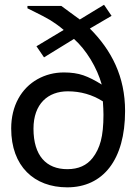

<svg xmlns="http://www.w3.org/2000/svg" viewBox="-20 -785 586 820"><path d="M514.2 -311C514.2 -457.5 457 -569.8 363.8 -663.1L456.5 -717.3L424.3 -764.6L320.8 -701.7C304.2 -713.4 291 -723.1 280.8 -731L241.7 -759.8H97.2V-749.5L123 -736.8C151.9 -722.7 175.8 -710 194.3 -699.2C212.4 -688 231.9 -674.3 252 -657.2L135.7 -587.4L168 -540L295.9 -618.7C321.8 -595.7 345.2 -566.9 367.2 -531.2C388.7 -495.6 404.3 -460 414.6 -423.8C385.7 -441.9 359.9 -455.1 335.9 -463.4C312 -471.7 284.2 -475.6 252.9 -475.6C211.9 -475.6 174.3 -465.8 140.1 -446.8C71.3 -408.2 27.8 -333.5 27.8 -236.3C27.8 -74.7 126 15.1 267.1 15.1C419.9 15.1 514.2 -102.1 514.2 -311ZM375.5 -110.4C350.6 -78.6 314.9 -62.5 267.6 -62.5C177.2 -62.5 123 -120.6 123 -235.4C123 -341.8 185.1 -395 269.5 -395C323.7 -395 374 -380.9 419.4 -352.1C420.9 -330.1 421.9 -311 421.9 -294.9C421.9 -248.5 418 -210.9 410.6 -183.1C403.3 -155.3 391.6 -130.9 375.5 -110.4Z"/></svg>

Font: SG Kara
Style: Regular
Weight: 400
Designer: Damoon Khanjanzadeh
Version: Version 1.000